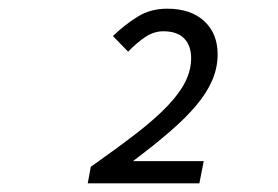

<svg xmlns="http://www.w3.org/2000/svg" viewBox="-20 -817 640 442"><path d="M182 -395 189 -433Q250 -476 294 -510Q338 -544 366 -573.5Q394 -603 407 -629.5Q420 -656 420 -683Q420 -712 404 -728.5Q388 -745 356 -745Q334 -745 314 -731.5Q294 -718 275 -698L240 -734Q268 -761 297.5 -779Q327 -797 365 -797Q419 -797 450 -768.5Q481 -740 481 -692Q481 -661 468.5 -632Q456 -603 431.5 -574Q407 -545 370.5 -513.5Q334 -482 286 -446H449L439 -395Z"/></svg>

Font: Source Code Pro
Style: Italic
Weight: 400
Italic angle: -11°
Monospace: yes
Designer: Paul D. Hunt, Teo Tuominen
Foundry: Adobe Systems Incorporated
Version: Version 1.050;PS 1.000;hotconv 16.6.51;makeotf.lib2.5.65220